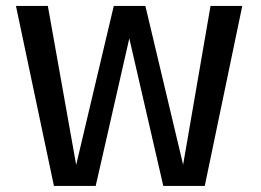

<svg xmlns="http://www.w3.org/2000/svg" viewBox="-20 -612 858 632"><path d="M157.5 0H295L430 -592.5H354.5L229 -62H232L137.5 -592.5H32.5ZM517.5 0H654L777.5 -592.5H673L581.5 -62.5H584.5L458.5 -592.5H381Z"/></svg>

Font: Anybody UltraCondensed Thin
Style: Regular
Weight: 400
Version: Version 1.111